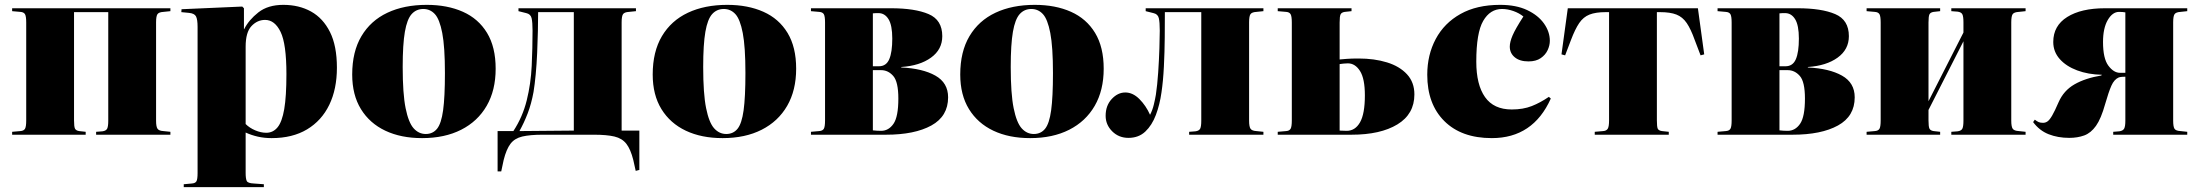

<svg xmlns="http://www.w3.org/2000/svg" viewBox="-20 -555 9060 791"><path d="M30 0V-12L64 -15Q78 -16 83 -24.5Q88 -33 88 -59V-462Q88 -488 83 -496.5Q78 -505 64 -506L30 -509V-521H682V-509L653 -506Q635 -505 629 -497Q623 -489 623 -463V-58Q623 -33 629 -24.5Q635 -16 653 -15L682 -12V0H376V-12L402 -14Q417 -16 421.5 -25Q426 -34 426 -58V-505H285V-59Q285 -33 289 -25Q293 -17 306 -15L333 -12V0Z M737 216V204L770 201Q785 200 789.5 191.5Q794 183 794 158V-444Q794 -475 787.5 -487.5Q781 -500 758 -502L727 -505L728 -517L978 -528L985 -521V-435H986Q1005 -473 1044.5 -504Q1084 -535 1147 -535Q1212 -535 1261.5 -507.5Q1311 -480 1339.5 -423Q1368 -366 1368 -276Q1368 -188 1336.5 -123Q1305 -58 1245 -22Q1185 14 1099 14Q1069 14 1042.5 8Q1016 2 992 -9V157Q992 181 996.5 190.5Q1001 200 1026 201L1067 204V216ZM1077 -8Q1105 -8 1123.5 -30.5Q1142 -53 1151 -105.5Q1160 -158 1160 -250Q1160 -374 1136 -423.5Q1112 -473 1072 -473Q1040 -473 1016 -447.5Q992 -422 992 -363V-44Q1008 -28 1031.5 -18Q1055 -8 1077 -8Z M1719 14Q1632 14 1567.5 -16.5Q1503 -47 1467 -105.5Q1431 -164 1431 -248Q1431 -342 1469 -406Q1507 -470 1576 -502.5Q1645 -535 1738 -535Q1823 -535 1887 -506.5Q1951 -478 1986.5 -419.5Q2022 -361 2022 -272Q2022 -183 1985 -119Q1948 -55 1880 -20.5Q1812 14 1719 14ZM1734 -3Q1763 -3 1780.5 -24.5Q1798 -46 1805.5 -100.5Q1813 -155 1813 -254Q1813 -362 1802 -419Q1791 -476 1771.5 -497Q1752 -518 1724 -518Q1695 -518 1676 -497Q1657 -476 1648 -424Q1639 -372 1639 -279Q1639 -169 1651 -109.5Q1663 -50 1684 -26.5Q1705 -3 1734 -3Z M2599 149 2589 104Q2578 60 2560.5 37.5Q2543 15 2511.5 7.5Q2480 0 2427 0H2216Q2163 0 2131.5 7.5Q2100 15 2083 37.5Q2066 60 2055 104L2045 151H2030V-15H2095Q2133 -73 2150 -141.5Q2167 -210 2170.5 -283.5Q2174 -357 2174 -429Q2174 -464 2170 -480.5Q2166 -497 2148 -501L2116 -509V-521H2600V-509L2571 -506Q2553 -505 2547 -497Q2541 -489 2541 -463V-17H2614V145ZM2120 -15 2344 -17V-505H2197Q2197 -471 2196 -427.5Q2195 -384 2193 -337.5Q2191 -291 2187 -248.5Q2183 -206 2178 -176Q2169 -127 2154 -88Q2139 -49 2120 -15Z M2957 14Q2870 14 2805.5 -16.5Q2741 -47 2705 -105.5Q2669 -164 2669 -248Q2669 -342 2707 -406Q2745 -470 2814 -502.5Q2883 -535 2976 -535Q3061 -535 3125 -506.5Q3189 -478 3224.5 -419.5Q3260 -361 3260 -272Q3260 -183 3223 -119Q3186 -55 3118 -20.5Q3050 14 2957 14ZM2972 -3Q3001 -3 3018.5 -24.5Q3036 -46 3043.5 -100.5Q3051 -155 3051 -254Q3051 -362 3040 -419Q3029 -476 3009.5 -497Q2990 -518 2962 -518Q2933 -518 2914 -497Q2895 -476 2886 -424Q2877 -372 2877 -279Q2877 -169 2889 -109.5Q2901 -50 2922 -26.5Q2943 -3 2972 -3Z M3321 0V-12L3355 -15Q3369 -16 3374 -24.5Q3379 -33 3379 -59V-462Q3379 -488 3374 -496.5Q3369 -505 3355 -506L3321 -509V-521H3651Q3749 -521 3805.5 -497Q3862 -473 3862 -406Q3862 -351 3815.5 -317.5Q3769 -284 3693 -279V-277Q3781 -273 3833.5 -243.5Q3886 -214 3886 -154Q3886 -76 3817 -38Q3748 0 3630 0ZM3576 -282H3601Q3631 -282 3643.5 -311Q3656 -340 3656 -396Q3656 -451 3640.5 -476Q3625 -501 3599 -501Q3585 -501 3576 -500ZM3610 -16Q3641 -16 3661 -45Q3681 -74 3681 -149Q3681 -218 3660 -242Q3639 -266 3610 -266H3576V-18Q3585 -17 3593 -16.5Q3601 -16 3610 -16Z M4224 14Q4137 14 4072.5 -16.5Q4008 -47 3972 -105.5Q3936 -164 3936 -248Q3936 -342 3974 -406Q4012 -470 4081 -502.5Q4150 -535 4243 -535Q4328 -535 4392 -506.5Q4456 -478 4491.5 -419.5Q4527 -361 4527 -272Q4527 -183 4490 -119Q4453 -55 4385 -20.5Q4317 14 4224 14ZM4239 -3Q4268 -3 4285.5 -24.5Q4303 -46 4310.5 -100.5Q4318 -155 4318 -254Q4318 -362 4307 -419Q4296 -476 4276.5 -497Q4257 -518 4229 -518Q4200 -518 4181 -497Q4162 -476 4153 -424Q4144 -372 4144 -279Q4144 -169 4156 -109.5Q4168 -50 4189 -26.5Q4210 -3 4239 -3Z M4629 13Q4589 13 4562 -14Q4535 -41 4535 -78Q4535 -120 4560 -147Q4585 -174 4616 -174Q4647 -174 4674 -147Q4701 -120 4718 -82Q4728 -101 4733.5 -124Q4739 -147 4742 -165Q4748 -205 4751.5 -257Q4755 -309 4756.5 -356Q4758 -403 4758 -429Q4758 -464 4754 -480.5Q4750 -497 4732 -501L4700 -509V-521H5185V-509L5156 -506Q5138 -505 5132 -497Q5126 -489 5126 -463V-58Q5126 -33 5132 -24.5Q5138 -16 5156 -15L5185 -12V0H4879V-12L4905 -14Q4920 -16 4924.5 -25Q4929 -34 4929 -58V-505H4779Q4779 -460 4778.5 -400.5Q4778 -341 4775 -281Q4772 -221 4765 -174Q4758 -124 4742 -81.5Q4726 -39 4698.5 -13Q4671 13 4629 13Z M5244 0V-12L5279 -15Q5292 -16 5297 -24.5Q5302 -33 5302 -59V-462Q5302 -488 5297 -496.5Q5292 -505 5279 -506L5244 -509V-521H5548V-509L5520 -506Q5507 -504 5503 -496Q5499 -488 5499 -462V-310Q5510 -311 5528.5 -312.5Q5547 -314 5577 -314Q5642 -314 5694 -298Q5746 -282 5776.5 -249Q5807 -216 5807 -166Q5807 -85 5737 -42.5Q5667 0 5548 0ZM5528 -16Q5563 -16 5583 -51Q5603 -86 5603 -162Q5603 -231 5583 -262.5Q5563 -294 5533 -294Q5522 -294 5515 -293Q5508 -292 5499 -291V-17Q5512 -16 5528 -16Z M6126 14Q6001 14 5930.5 -56Q5860 -126 5860 -247Q5860 -329 5895 -394.5Q5930 -460 5997 -497.5Q6064 -535 6160 -535Q6226 -535 6271.5 -513.5Q6317 -492 6341 -458Q6365 -424 6365 -387Q6365 -368 6356 -348.5Q6347 -329 6327.5 -315.5Q6308 -302 6277 -302Q6241 -302 6220.5 -319Q6200 -336 6200 -363Q6200 -382 6211.5 -409Q6223 -436 6256 -487Q6239 -501 6215 -509.5Q6191 -518 6168 -518Q6119 -518 6090.5 -469Q6062 -420 6062 -301Q6062 -206 6098 -155Q6134 -104 6208 -104Q6255 -104 6290.5 -118Q6326 -132 6361 -156L6369 -149Q6296 14 6126 14Z M6550 0V-12L6585 -15Q6598 -16 6603.5 -24.5Q6609 -33 6609 -59V-505H6595Q6554 -505 6528.5 -495Q6503 -485 6486 -460Q6469 -435 6452 -390L6428 -327L6413 -331L6439 -521H6975L7001 -331L6986 -327L6962 -390Q6946 -435 6929 -460Q6912 -485 6886.5 -495Q6861 -505 6819 -505H6806V-59Q6806 -33 6809.5 -25Q6813 -17 6827 -15L6855 -12V0Z M7056 0V-12L7090 -15Q7104 -16 7109 -24.5Q7114 -33 7114 -59V-462Q7114 -488 7109 -496.5Q7104 -505 7090 -506L7056 -509V-521H7386Q7484 -521 7540.5 -497Q7597 -473 7597 -406Q7597 -351 7550.5 -317.5Q7504 -284 7428 -279V-277Q7516 -273 7568.5 -243.5Q7621 -214 7621 -154Q7621 -76 7552 -38Q7483 0 7365 0ZM7311 -282H7336Q7366 -282 7378.5 -311Q7391 -340 7391 -396Q7391 -451 7375.5 -476Q7360 -501 7334 -501Q7320 -501 7311 -500ZM7345 -16Q7376 -16 7396 -45Q7416 -74 7416 -149Q7416 -218 7395 -242Q7374 -266 7345 -266H7311V-18Q7320 -17 7328 -16.5Q7336 -16 7345 -16Z M7670 0V-12L7704 -15Q7718 -16 7723 -24.5Q7728 -33 7728 -59V-462Q7728 -488 7723 -496.5Q7718 -505 7704 -506L7670 -509V-521H7973V-509L7946 -506Q7933 -504 7929 -496Q7925 -488 7925 -462V-138L8069 -421V-463Q8069 -487 8064.5 -496Q8060 -505 8045 -507L8019 -509V-521H8325V-509L8297 -506Q8278 -505 8272 -497Q8266 -489 8266 -463V-58Q8266 -33 8272 -24.5Q8278 -16 8297 -15L8325 -12V0H8019V-12L8045 -14Q8060 -16 8064.5 -25Q8069 -34 8069 -58V-385L7925 -102V-59Q7925 -33 7929 -25Q7933 -17 7946 -15L7973 -12V0Z M8505 13Q8458 13 8420 -2Q8382 -17 8356 -52L8363 -62Q8372 -55 8379 -52Q8386 -49 8397 -49Q8407 -49 8415.5 -55Q8424 -61 8434.5 -79Q8445 -97 8461 -134Q8482 -182 8526.5 -207.5Q8571 -233 8637 -244L8639 -247Q8583 -248 8537.5 -265Q8492 -282 8465.5 -312Q8439 -342 8439 -382Q8439 -449 8496.5 -485Q8554 -521 8652 -521H8991V-509L8963 -506Q8945 -505 8939 -497Q8933 -489 8933 -463V-58Q8933 -33 8938.5 -24.5Q8944 -16 8963 -15L8991 -12V0H8686V-12L8711 -14Q8726 -16 8731 -25Q8736 -34 8736 -58V-239Q8731 -239 8723 -238.5Q8715 -238 8709 -236Q8690 -228 8678.5 -202Q8667 -176 8653 -127Q8636 -66 8615 -36.5Q8594 -7 8566.5 3Q8539 13 8505 13ZM8714 -255H8736V-504Q8726 -506 8710 -506Q8683 -506 8663.5 -472.5Q8644 -439 8644 -382Q8644 -314 8666 -284.5Q8688 -255 8714 -255Z"/></svg>

Font: Literata 72pt ExtraBold
Style: Regular
Weight: 800
Designer: Latin by Veronika Burian and Jose Scaglione. Greek by Irene Vlachou. Cyrillic by Vera Evstafieva.
Foundry: TypeTogether
Version: Version 3.002